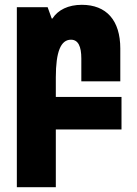

<svg xmlns="http://www.w3.org/2000/svg" viewBox="-20 -538 569 798"><path d="M50 240H212V0H485V-135H212V-216C212 -324 233 -373 275 -373C305 -373 318 -345 318 -295V-200H480V-336C480 -454 422 -518 320 -518C264 -518 221 -497 198 -461H195L178 -508H50Z"/></svg>

Font: Noto Sans Armenian ExtraCondensed Black
Style: Regular
Weight: 900
Width: 2
Designer: Monotype Design Team
Foundry: Monotype Imaging Inc.
Version: Version 2.008